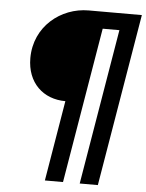

<svg xmlns="http://www.w3.org/2000/svg" viewBox="-57 -744 716 939"><g transform="rotate(5 300.5 -274.5)"><path d="M199 149H288L416 -615H498L370 149H459L601 -698H340C204 -698 76 -597 76 -441C76 -320 156 -246 265 -246Z"/></g></svg>

Font: IBM Mono Medium
Style: Italic
Weight: 500
Italic angle: -9°
Monospace: yes
Designer: Mike Abbink, Paul van der Laan, Pieter van Rosmalen
Foundry: Bold Monday
Version: Version 2.3